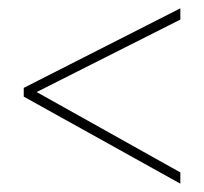

<svg xmlns="http://www.w3.org/2000/svg" viewBox="-20 -586 490 461"><path d="M413 -145V-172L68 -365L413 -539V-566L37 -375V-354Z"/></svg>

Font: Noto Sans Thai Cond Thin
Style: Regular
Weight: 100
Width: 3
Designer: Monotype Design Team
Foundry: Monotype Imaging Inc.
Version: Version 2.002